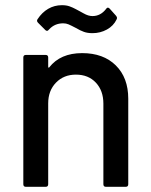

<svg xmlns="http://www.w3.org/2000/svg" viewBox="-20 -721 582 741"><path d="M475 -340V-10Q475 0 465 0H389Q379 0 379 -10V-321Q379 -371 350 -402Q321 -433 273 -433Q226 -433 196 -402Q166 -371 166 -322V-10Q166 0 156 0H80Q70 0 70 -10V-499Q70 -509 80 -509H156Q166 -509 166 -499V-463Q166 -461 167.5 -460Q169 -459 170 -461Q213 -516 297 -516Q379 -516 427 -468.5Q475 -421 475 -340ZM273 -613Q254 -623 244.5 -627Q235 -631 224 -631Q192 -631 171 -609L167 -605Q165 -602 161.5 -602Q158 -602 155 -605L127 -633Q120 -640 125 -647Q142 -673 166 -687Q190 -701 219 -701Q236 -701 248.5 -696.5Q261 -692 272 -686Q283 -680 287 -678Q291 -676 301.5 -670Q312 -664 320.5 -661.5Q329 -659 337 -659Q368 -659 389 -686Q395 -696 403 -688L428 -660Q431 -656 431.5 -653Q432 -650 430 -646Q418 -621 392.5 -607Q367 -593 337 -593Q318 -593 304 -598Q290 -603 273 -613Z"/></svg>

Font: Amber EN Medium
Style: Regular
Weight: 500
Designer: Jeremy Tribby
Foundry: Tribby Type Co.
Version: Version 1.403 November 24, 2021